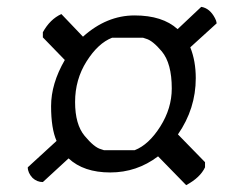

<svg xmlns="http://www.w3.org/2000/svg" viewBox="-20 -609 728 560"><path d="M274 -174 283 -171H373Q414 -187 447.5 -240Q481 -293 481 -351Q481 -424 452 -459Q425 -491 406 -496L397 -499H307Q266 -483 232.5 -430Q199 -377 199 -311.5Q199 -246 227 -212.5Q255 -179 274 -174ZM222 -502Q291 -564 372.5 -564Q454 -564 498 -524L567 -589Q592 -585 607 -556Q611 -549 612 -541L535 -471Q551 -431 551 -381Q551 -292 499 -217L578 -136V-121Q564 -91 523 -69L441 -153Q379 -106 301.5 -106Q224 -106 180 -147L105 -78Q88 -78 75 -90Q61 -105 61 -121L145 -198Q129 -234 129 -299.5Q129 -365 169 -434L105 -500V-515Q126 -553 159 -568Z"/></svg>

Font: Kotta One
Style: Regular
Weight: 400
Designer: Ania Kruk
Foundry: Ania Kruk
Version: Version 1.001